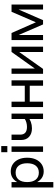

<svg xmlns="http://www.w3.org/2000/svg" viewBox="1070 -1773 866 3046"><g transform="rotate(-90 1503.0 -250.0)"><path d="M51.6 -500V163H137.5V-500ZM102 -252Q102 -173.3 127.5 -114.2Q153 -55.1 199 -22.4Q245 10.4 306.7 10.4Q371.7 10.4 420.7 -22.4Q469.6 -55.1 496.8 -114.2Q524 -173.3 524 -252Q524 -330.7 496.8 -389.2Q469.6 -447.7 420.7 -480.1Q371.7 -512.4 306.7 -512.4Q245 -512.4 199 -480.1Q153 -447.7 127.5 -389.2Q102 -330.7 102 -252ZM436 -252Q436 -164.1 397.1 -115.5Q358.1 -66.9 287.2 -66.9Q215.9 -66.9 176.7 -115.5Q137.5 -164.1 137.5 -252Q137.5 -339.2 176.7 -387.1Q215.9 -435.1 287.2 -435.1Q358.1 -435.1 397.1 -387.1Q436 -339.2 436 -252Z M611.8 -663.1V-566.6H708.6V-663.1ZM617.1 -500V0H703V-500Z M890.2 -361.4V-500H805.1V-346.8Q805.1 -268.3 855.1 -222.2Q905.1 -176.1 990 -176.1Q1043.6 -176.1 1092.4 -193.8Q1141.1 -211.4 1173.2 -240.5L1137.8 -289.4Q1115.3 -273.6 1081.7 -264.3Q1048.2 -255 1013.2 -255Q890.2 -255 890.2 -361.4ZM1223.6 0V-500H1137.8V0Z M1327.6 -500V0H1413.5V-211.1H1666.1V0H1751.2V-500H1666.1V-289.9H1413.5V-500Z M1939.2 -500H1855.6V0H1932.7L2201 -378.9V0H2285.6V-500H2201.9L1939.2 -131.2Z M2706.1 0 2874.6 -388.1V0H2954.1V-500H2838.9L2672.4 -113.9L2502.7 -500H2390.1V0H2470.7V-388.1L2638.5 0Z"/></g></svg>

Font: Overused Grotesk Light
Style: Regular
Weight: 300
Designer: RandomMaerks
Version: Version 0.005